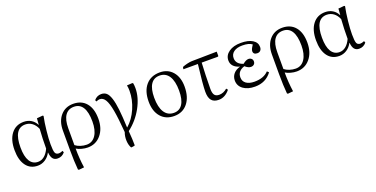

<svg xmlns="http://www.w3.org/2000/svg" viewBox="-22 -1266 4378 2233"><g transform="rotate(-20 2167.0 -150.0)"><path d="M248 14.2Q155.8 14.2 104.5 -55.4Q53.2 -125 53.2 -249Q53.2 -376 109.6 -449Q166 -522 264.2 -522Q315.4 -522 355 -498Q394.5 -474.1 417 -429.2H418.9L424.8 -507.8L498 -514.2L506.8 -507.8Q490.7 -431.6 480.5 -334.7Q470.2 -237.8 470.2 -169.9Q470.2 -89.4 481.4 -63.2Q492.7 -37.1 526.9 -37.1Q545.9 -37.1 575.2 -49.8L583 -28.8Q547.9 14.2 494.1 14.2Q455.6 14.2 435.1 -11Q414.6 -36.1 410.2 -88.9H408.2Q383.3 -41 340.8 -13.4Q298.3 14.2 248 14.2ZM266.1 -26.9Q308.6 -26.9 344.2 -55.9Q379.9 -85 404.8 -140.1Q404.8 -266.1 413.1 -380.9Q391.6 -432.1 354.7 -459.5Q317.9 -486.8 271 -486.8Q128.9 -486.8 128.9 -253.9Q128.9 -142.6 164.1 -84.7Q199.2 -26.9 266.1 -26.9Z M679.7 222.2 669.4 215.8Q659.7 114.3 659.7 -27.8V-271Q659.7 -384.3 719 -453.1Q778.3 -522 876.5 -522Q979.5 -522 1037.1 -453.1Q1094.7 -384.3 1094.7 -259.8Q1094.7 -137.7 1031.2 -61.8Q967.8 14.2 865.7 14.2Q831.1 14.2 792.2 3.9Q753.4 -6.3 729.5 -22H727.5Q727.5 98.6 744.6 215.8ZM865.7 -21Q937 -21 977.8 -83Q1018.6 -145 1018.6 -252.9Q1018.6 -368.7 981.9 -427.7Q945.3 -486.8 873.5 -486.8Q802.2 -486.8 764.9 -432.6Q727.5 -378.4 727.5 -273.9V-65.9Q752.4 -45.4 790.3 -33.2Q828.1 -21 865.7 -21Z M1338.4 186Q1316.9 149.4 1314.2 95.2Q1311.5 41 1329.6 -7.8Q1315.9 -181.6 1298.1 -280.3Q1280.3 -378.9 1253.7 -422.9Q1227.1 -466.8 1186.5 -466.8Q1169.4 -466.8 1141.6 -455.1L1133.3 -474.1Q1168.9 -517.1 1222.2 -517.1Q1260.7 -517.1 1286.4 -494.9Q1312 -472.7 1330.1 -417Q1348.1 -361.3 1357.9 -274.2Q1367.7 -187 1373.5 -49.8H1376.5Q1453.1 -116.7 1499.8 -223.6Q1546.4 -330.6 1546.4 -439.9Q1546.4 -479 1539.6 -508.8L1607.4 -513.2L1616.2 -507.8Q1621.6 -480 1621.6 -446.8Q1621.6 -330.1 1554.7 -208.3Q1487.8 -86.4 1377.4 -2Q1386.2 102.5 1386.2 178.2Q1362.3 186 1338.4 186Z M1937 14.2Q1832.5 14.2 1772.2 -55.4Q1711.9 -125 1711.9 -245.1Q1711.9 -374 1774.9 -447.5Q1837.9 -521 1948.2 -521Q2047.4 -521 2106.2 -452.1Q2165 -383.3 2165 -267.1Q2165 -137.7 2103.5 -61.8Q2042 14.2 1937 14.2ZM1945.8 -22Q2015.6 -22 2052.2 -78.9Q2088.9 -135.7 2088.9 -245.1Q2088.9 -362.8 2048.8 -424.8Q2008.8 -486.8 1933.1 -486.8Q1861.8 -486.8 1825 -430.7Q1788.1 -374.5 1788.1 -266.1Q1788.1 -147.9 1828.6 -85Q1869.1 -22 1945.8 -22Z M2487.8 14.2Q2427.2 14.2 2398.7 -20.3Q2370.1 -54.7 2370.1 -127Q2370.1 -212.4 2399.9 -460.9H2220.2L2225.1 -487.8Q2249.5 -498.5 2285.4 -507.1Q2321.3 -515.6 2345.2 -516.1L2654.8 -521V-465.8L2646 -460.9H2446.8Q2443.4 -408.7 2440.2 -305.4Q2437 -202.1 2437 -138.2Q2437 -85.9 2454.6 -62.5Q2472.2 -39.1 2512.2 -39.1Q2564.5 -39.1 2610.8 -79.1L2626 -60.1Q2565.9 14.2 2487.8 14.2Z M2936.5 14.2Q2846.2 14.2 2791.7 -26.1Q2737.3 -66.4 2737.3 -132.8Q2737.3 -180.2 2766.4 -214.6Q2795.4 -249 2848.6 -264.2V-265.1Q2798.8 -279.3 2772.7 -307.9Q2746.6 -336.4 2746.6 -377Q2746.6 -441.4 2803.2 -481.2Q2859.9 -521 2951.7 -521Q3042.5 -521 3095 -488.8Q3147.5 -456.5 3147.5 -400.9Q3147.5 -373 3133.1 -357.4Q3118.7 -341.8 3093.8 -341.8Q3069.8 -341.8 3057.1 -352.5Q3044.4 -363.3 3044.4 -382.8Q3044.4 -396 3051 -410.9Q3057.6 -425.8 3077.6 -456.1Q3041 -486.8 2956.5 -486.8Q2890.6 -486.8 2852.1 -458.7Q2813.5 -430.7 2813.5 -381.8Q2813.5 -308.6 2900.4 -280.8Q2939.9 -314.9 2971.7 -314.9Q2994.1 -314.9 3008.3 -301.5Q3022.5 -288.1 3022.5 -267.1Q3022.5 -245.1 3008.1 -231.4Q2993.7 -217.8 2969.7 -217.8Q2937 -217.8 2898.4 -252Q2810.5 -224.1 2810.5 -145Q2810.5 -96.2 2847.7 -69.1Q2884.8 -42 2950.7 -42Q3064.9 -42 3124.5 -106L3144.5 -86.9Q3069.8 14.2 2936.5 14.2Z M3266.6 222.2 3256.3 215.8Q3246.6 114.3 3246.6 -27.8V-271Q3246.6 -384.3 3305.9 -453.1Q3365.2 -522 3463.4 -522Q3566.4 -522 3624 -453.1Q3681.6 -384.3 3681.6 -259.8Q3681.6 -137.7 3618.2 -61.8Q3554.7 14.2 3452.6 14.2Q3418 14.2 3379.2 3.9Q3340.3 -6.3 3316.4 -22H3314.5Q3314.5 98.6 3331.5 215.8ZM3452.6 -21Q3523.9 -21 3564.7 -83Q3605.5 -145 3605.5 -252.9Q3605.5 -368.7 3568.8 -427.7Q3532.2 -486.8 3460.4 -486.8Q3389.2 -486.8 3351.8 -432.6Q3314.5 -378.4 3314.5 -273.9V-65.9Q3339.4 -45.4 3377.2 -33.2Q3415 -21 3452.6 -21Z M3979.5 14.2Q3887.2 14.2 3835.9 -55.4Q3784.7 -125 3784.7 -249Q3784.7 -376 3841.1 -449Q3897.5 -522 3995.6 -522Q4046.9 -522 4086.4 -498Q4126 -474.1 4148.4 -429.2H4150.4L4156.2 -507.8L4229.5 -514.2L4238.3 -507.8Q4222.2 -431.6 4211.9 -334.7Q4201.7 -237.8 4201.7 -169.9Q4201.7 -89.4 4212.9 -63.2Q4224.1 -37.1 4258.3 -37.1Q4277.3 -37.1 4306.6 -49.8L4314.5 -28.8Q4279.3 14.2 4225.6 14.2Q4187 14.2 4166.5 -11Q4146 -36.1 4141.6 -88.9H4139.6Q4114.7 -41 4072.3 -13.4Q4029.8 14.2 3979.5 14.2ZM3997.6 -26.9Q4040 -26.9 4075.7 -55.9Q4111.3 -85 4136.2 -140.1Q4136.2 -266.1 4144.5 -380.9Q4123 -432.1 4086.2 -459.5Q4049.3 -486.8 4002.4 -486.8Q3860.4 -486.8 3860.4 -253.9Q3860.4 -142.6 3895.5 -84.7Q3930.7 -26.9 3997.6 -26.9Z"/></g></svg>

Font: Literata Light
Style: Regular
Weight: 300
Designer: Latin by Veronika Burian and Jose Scaglione. Greek by Irene Vlachou. Cyrillic by Vera Evstafieva.
Foundry: TypeTogether
Version: Version 3.021